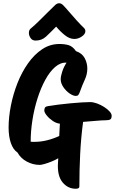

<svg xmlns="http://www.w3.org/2000/svg" viewBox="-20 -1002 708 1183"><path d="M225 14Q183 14 145 -6.5Q107 -27 88 -62Q61 -80 47 -120.5Q33 -161 33 -216Q33 -280 47 -351Q61 -422 87.5 -489.5Q114 -557 152.5 -611.5Q191 -666 239.5 -698.5Q288 -731 346 -731Q379 -731 403.5 -723.5Q428 -716 448 -687Q486 -674 502 -643.5Q518 -613 518 -580Q518 -544 502.5 -511Q487 -478 471 -433Q467 -423 462.5 -417Q458 -411 447 -411Q431 -411 409 -426Q387 -441 370.5 -465Q354 -489 354 -514Q354 -531 363 -559.5Q372 -588 390 -616Q353 -618 320 -589.5Q287 -561 259.5 -511Q232 -461 211.5 -397Q191 -333 180 -263.5Q169 -194 169 -129Q175 -128 181 -128Q187 -128 193 -128Q231 -128 269.5 -137.5Q308 -147 345 -164L349 -240Q327 -242 305 -257Q283 -272 268 -290.5Q253 -309 253 -321Q253 -333 257.5 -339.5Q262 -346 275 -348Q304 -353 340.5 -357.5Q377 -362 414 -365.5Q451 -369 483.5 -371Q516 -373 535 -373Q555 -373 578 -364.5Q601 -356 621.5 -343Q642 -330 655 -315.5Q668 -301 668 -289Q668 -271 659 -266Q650 -261 631 -261Q609 -261 571 -257.5Q533 -254 492 -251Q479 -154 474 -53.5Q469 47 469 146Q469 155 462.5 158Q456 161 447 161Q398 161 365.5 121.5Q333 82 337 5L339 -27Q319 -15 296 -6Q273 3 253.5 8.5Q234 14 225 14ZM199 -752Q179 -752 168.5 -767.5Q158 -783 158 -799Q158 -816 168 -825Q189 -842 217.5 -870Q246 -898 274.5 -926.5Q303 -955 321 -972Q333 -982 344 -982Q357 -982 368 -971Q383 -956 405.5 -929.5Q428 -903 452.5 -876Q477 -849 497 -830Q506 -822 506 -810Q506 -792 484 -777Q462 -762 438 -762Q409 -762 380.5 -784.5Q352 -807 326 -838Q289 -800 263 -776Q237 -752 199 -752Z"/></svg>

Font: Protest Riot
Style: Regular
Weight: 400
Designer: Octavio Pardo
Foundry: Ashler Design
Version: Version 2.005; ttfautohint (v1.8.4.7-5d5b)